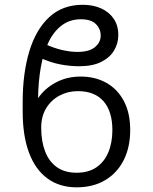

<svg xmlns="http://www.w3.org/2000/svg" viewBox="-20 -780 644 810"><path d="M320.3 -457Q381.8 -457 429 -430.4Q476.1 -403.8 502.7 -353.5Q529.3 -303.2 529.3 -231.4Q529.3 -159.2 502 -104.7Q474.6 -50.3 423.8 -20Q373 10.3 303.2 10.3Q231.4 10.3 180.4 -26.9Q129.4 -64 102.5 -135.5Q75.7 -207 75.7 -309.6V-350.6Q75.7 -471.2 103.8 -563.7Q131.8 -656.2 188 -708Q244.1 -759.8 329.1 -759.8Q373 -759.8 407 -744.4Q440.9 -729 460.2 -700.2Q479.5 -671.4 479 -630.9Q479 -596.7 461.2 -566.9Q443.4 -537.1 407 -518.8Q370.6 -500.5 313.5 -500.5Q276.4 -500.5 235.4 -508.1Q194.3 -515.6 147 -537.1L169.9 -594.2Q208 -576.7 242.9 -568.8Q277.8 -561 306.6 -561Q356.4 -561 380.6 -581.3Q404.8 -601.6 404.8 -629.4Q404.8 -658.2 384.5 -678.5Q364.3 -698.7 321.3 -698.7Q274.9 -698.7 241 -673.3Q207 -647.9 185.1 -602.8Q163.1 -557.6 152.3 -497.1Q141.6 -436.5 140.6 -365.7Q168.9 -407.2 215.6 -432.1Q262.2 -457 320.3 -457ZM308.1 -395.5Q266.1 -395.5 231 -376.7Q195.8 -357.9 174.8 -323.5Q153.8 -289.1 153.8 -240.7Q153.8 -184.6 170.2 -141.6Q186.5 -98.6 219.7 -75Q252.9 -51.3 303.2 -51.3Q353 -51.3 386.5 -74Q419.9 -96.7 437 -137.5Q454.1 -178.2 454.1 -231.4Q454.1 -309.6 417 -352.5Q379.9 -395.5 308.1 -395.5Z"/></svg>

Font: Inter 17pt Light
Style: Regular
Weight: 300
Version: Version 4.001;git-66647c0bb